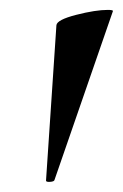

<svg xmlns="http://www.w3.org/2000/svg" viewBox="-20 -660 248 388"><path d="M198 -640Q210 -640 208 -637L90 -296Q89 -293 81 -292.5Q73 -292 73 -295L94 -609Q95 -620 134 -630Q173 -640 198 -640Z"/></svg>

Font: Cormorant Garamond
Style: Bold Italic
Weight: 700
Italic angle: -10°
Designer: Christian Thalmann (Catharsis Fonts)
Foundry: Catharsis Fonts
Version: Version 4.000